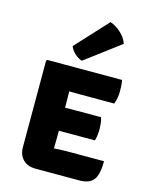

<svg xmlns="http://www.w3.org/2000/svg" viewBox="-122 -901 772 982"><g transform="rotate(15 264.0 -410.0)"><path d="M72 -545.5 77.5 -551H227V-425Q227 -409 227.5 -398Q228 -387 228 -371.5V-184Q228 -165.5 227.5 -153.5Q227 -141.5 227 -123.5V2H163.5Q121 2 96.5 -22.2Q72 -46.5 72 -87.5ZM418.5 -339Q423.5 -325.5 425.2 -308.2Q427 -291 427 -279Q427 -265 425.2 -247.8Q423.5 -230.5 418.5 -216.5H290.5Q279 -216.5 256.5 -216.5Q234 -216.5 210.8 -216.8Q187.5 -217 173 -217.5V-337Q187.5 -337.5 210.8 -338Q234 -338.5 256.5 -338.8Q279 -339 290.5 -339ZM473 -551Q476.5 -534 477 -518.5Q477.5 -503 477.5 -489Q477.5 -475.5 474.8 -458.5Q472 -441.5 465.5 -424H290.5Q279 -424 256.5 -424.2Q234 -424.5 210.8 -425Q187.5 -425.5 173 -426V-551ZM491.5 -125.5Q491.5 -54 469.2 -26Q447 2 394 2H175V-119.5Q204 -120.5 222.2 -122Q240.5 -123.5 256.8 -124.5Q273 -125.5 296 -125.5ZM339.5 -821.5Q367 -813 395.8 -787.2Q424.5 -761.5 433.5 -731.5L248.5 -592.5Q229 -598.5 210.5 -615Q192 -631.5 184 -653Z"/></g></svg>

Font: Signika SC
Style: Regular
Weight: 300
Designer: Anna Giedryś
Foundry: Anna Giedryś
Version: Version 2.000